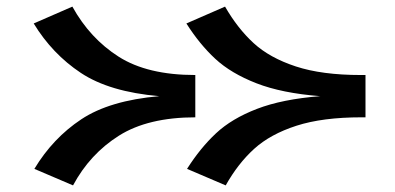

<svg xmlns="http://www.w3.org/2000/svg" viewBox="-20 -533 1196 581"><path d="M572 -178Q428 -178 340 -122.5Q252 -67 201 28L84 -22Q140 -115 226 -172Q312 -229 462 -242Q311 -255 224.5 -312.5Q138 -370 82 -462L199 -513Q252 -417 339 -361.5Q426 -306 571 -306V-178ZM1086 -306V-178H1074Q956 -178 877 -152.5Q798 -127 749 -82.5Q700 -38 663 28L546 -22Q586 -85 633.5 -129.5Q681 -174 757.5 -203.5Q834 -233 949 -242Q833 -251 756 -281Q679 -311 631.5 -355Q584 -399 544 -462L661 -513Q699 -447 747.5 -402.5Q796 -358 875 -332Q954 -306 1072 -306Z"/></svg>

Font: BioRhyme Expanded ExtraBold
Style: Regular
Weight: 800
Width: 7
Designer: Aoife Mooney
Foundry: Aoife Mooney Type
Version: Version 1.000